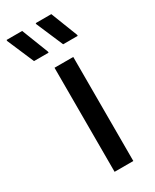

<svg xmlns="http://www.w3.org/2000/svg" viewBox="-227 -750 645 799"><g transform="rotate(-30 95.5 -350.0)"><path d="M161.7 0H71.7V-500H161.7ZM81.7 -566.7H11.7L-43.3 -695V-700H31.7L81.7 -571.7ZM221.7 -566.7H151.7L96.7 -695V-700H171.7L221.7 -571.7Z"/></g></svg>

Font: Familjen Grotesk Variable
Style: Regular
Weight: 400
Designer: Anders Wikstroem, Jonas Baeckman, Matilda Gysing, Kristian Moeller
Foundry: Familjen STHLM AB
Version: Version 2.000